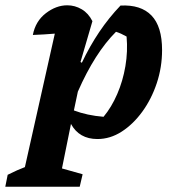

<svg xmlns="http://www.w3.org/2000/svg" viewBox="-93 -515 648 725"><path d="M-73 190 -64 145Q-26 126 1 116L114 -388Q93 -386 72.5 -385Q52 -384 31 -383Q41 -435 80 -465Q119 -495 161 -495Q190 -495 215.5 -480Q241 -465 256 -435L211 -281L216 -278Q246 -341 282 -394.5Q318 -448 362 -494Q439 -498 479 -456.5Q519 -415 519 -326Q519 -261 499 -201Q479 -141 444.5 -93.5Q410 -46 366.5 -18Q323 10 275 10Q206 10 175 -47L141 121L219 143L208 190ZM186 -98Q236 -79 298 -74Q328 -110 349.5 -159.5Q371 -209 380.5 -265Q390 -321 385 -377Q364 -389 345 -395Q265 -315 201 -169Z"/></svg>

Font: Piazzolla
Style: Bold Italic
Weight: 700
Italic angle: -11.3°
Designer: Juan Pablo del Peral
Foundry: Huerta Tipografica
Version: Version 1.330